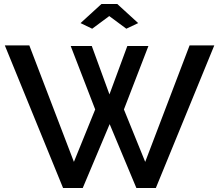

<svg xmlns="http://www.w3.org/2000/svg" viewBox="-20 -936 1091 956"><path d="M332 -707H437L525 -466L614 -707H719L597 -391L703 -130L924 -710H1047L756 0H659L526 -318L392 0H294L4 -710H126L348 -130L454 -391ZM381 -821 485 -916H564L668 -821L609 -793L524 -856L439 -793Z"/></svg>

Font: Raleway Thin SemiBold
Style: Regular
Weight: 600
Version: Version 4.026